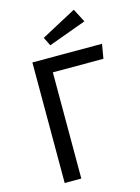

<svg xmlns="http://www.w3.org/2000/svg" viewBox="-134 -986 775 1060"><g transform="rotate(-15 254.0 -455.5)"><path d="M196 -804 220 -755 436 -834 396 -911ZM100 -689V0H195V-607H484L498 -689Z"/></g></svg>

Font: Fira Sans
Style: Regular
Weight: 400
Designer: Carrois Corporate & Edenspiekermann AG
Foundry: Carrois Corporate GbR & Edenspiekermann AG
Version: Version 4.203